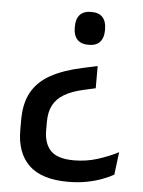

<svg xmlns="http://www.w3.org/2000/svg" viewBox="-50 -540 550 741"><g transform="rotate(5 225.5 -169.5)"><path d="M258.5 -281 316.5 -293.5V-207.5L274 -198Q226 -187.5 196.5 -170Q167 -152.5 153.5 -126.2Q140 -100 140 -62V-29.5Q140 22 166.5 49.5Q193 77 256.5 77Q304.5 77 348.5 63Q392.5 49 428 30.5L417 118.5Q399.5 128.5 373.2 138.5Q347 148.5 313.8 155Q280.5 161.5 241 161.5Q138.5 161.5 89.5 114.2Q40.5 67 40.5 -21V-60.5Q40.5 -126.5 65 -169.5Q89.5 -212.5 138 -239Q186.5 -265.5 258.5 -281ZM274 -499.5Q304 -499.5 318.2 -483.5Q332.5 -467.5 332.5 -438V-433Q332.5 -404 318.2 -388Q304 -372 274 -372Q244.5 -372 230 -388Q215.5 -404 215.5 -433V-438Q215.5 -467.5 230 -483.5Q244.5 -499.5 274 -499.5Z"/></g></svg>

Font: Anek Malayalam Medium Medium
Style: Regular
Weight: 500
Version: Version 1.003